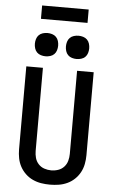

<svg xmlns="http://www.w3.org/2000/svg" viewBox="-70 -1179 740 1232"><g transform="rotate(5 300.0 -562.5)"><path d="M300 8Q271 8 243 3.5Q215 -1 189 -13Q163 -25 142 -45Q121 -65 107.5 -90Q94 -115 88.5 -143.5Q83 -172 83 -200V-735H190V-200Q190 -177 196 -155Q202 -133 217.5 -116Q233 -99 255 -91.5Q277 -84 300 -84Q323 -84 345 -91.5Q367 -99 382.5 -116Q398 -133 404 -155Q410 -177 410 -200V-735H517V-200Q517 -172 511.5 -143.5Q506 -115 492.5 -90Q479 -65 458 -45Q437 -25 411 -13Q385 -1 357 3.5Q329 8 300 8ZM400 -810Q385 -810 370 -814.5Q355 -819 344.5 -829.5Q334 -840 329.5 -855Q325 -870 325 -885Q325 -900 329.5 -915Q334 -930 344.5 -940.5Q355 -951 370 -955.5Q385 -960 400 -960Q415 -960 430 -955.5Q445 -951 455.5 -940.5Q466 -930 470.5 -915Q475 -900 475 -885Q475 -870 470.5 -855Q466 -840 455.5 -829.5Q445 -819 430 -814.5Q415 -810 400 -810ZM200 -810Q185 -810 170 -814.5Q155 -819 144.5 -829.5Q134 -840 129.5 -855Q125 -870 125 -885Q125 -900 129.5 -915Q134 -930 144.5 -940.5Q155 -951 170 -955.5Q185 -960 200 -960Q215 -960 230 -955.5Q245 -951 255.5 -940.5Q266 -930 270.5 -915Q275 -900 275 -885Q275 -870 270.5 -855Q266 -840 255.5 -829.5Q245 -819 230 -814.5Q215 -810 200 -810ZM150 -1047V-1133H450V-1047Z"/></g></svg>

Font: Zed Mono Semibold Extended
Style: Regular
Weight: 600
Width: 7
Monospace: yes
Designer: Belleve Invis
Foundry: Belleve Invis
Version: Version 1.0.0; ttfautohint (v1.8.4)